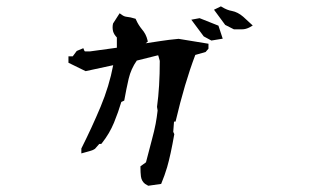

<svg xmlns="http://www.w3.org/2000/svg" viewBox="-20 -699 1040 612"><path d="M427.7 -165V-168.9L445.3 -181.6Q455.6 -222.2 463.9 -252.7Q472.2 -283.2 476.1 -304.2Q480 -325.2 482.4 -346.7L480.5 -358.4Q489.3 -421.9 489.3 -504.9L484.4 -522.5H482.4L416 -505.9Q397.5 -479.5 390.1 -448Q382.8 -416.5 376 -378.4L366.7 -374Q357.4 -342.3 343.3 -307.9Q329.1 -273.4 305.2 -243.2L302.7 -240.2H296.4L282.7 -224.6Q274.4 -219.2 265.6 -217.3Q258.8 -215.8 239.3 -210V-225.6Q272.9 -292.5 300.5 -358.4Q328.1 -424.3 340.8 -491.2L252.9 -472.2L198.2 -499V-503.9V-519.5H211.9L224.6 -536.6L245.6 -545.4L248.5 -538.1L250 -535.6Q250.5 -535.2 251.5 -535.2H267.1L352.5 -546.9V-579.6Q343.3 -588.9 340.3 -599.6Q338.9 -606 338.9 -611.8Q338.9 -617.7 340.3 -624L361.3 -656.7L368.2 -651.9Q375 -646.5 383.3 -645.5Q395 -644.5 412.1 -639.2L413.6 -636.2Q420.9 -619.6 432.1 -606Q445.8 -590.3 450.2 -570.8L451.2 -566.4L444.3 -561Q464.4 -564 491 -568.1Q517.6 -572.3 549.3 -575.2L644.5 -559.6V-552.7V-543.9L635.3 -533.2L602.5 -523.9Q568.4 -434.1 539.6 -311.5H534.7L532.2 -278.8L535.6 -271.5Q523.9 -204.6 512.7 -166Q505.4 -141.1 493.7 -112.8L452.6 -106.9L442.4 -112.8Q431.2 -121.6 429.2 -136.7Q427.7 -148.9 427.7 -165ZM653.8 -569.8 629.4 -583 589.8 -636.2 616.2 -641.1 676.3 -617.2 689.9 -575.7ZM751.5 -605.5H725.6L697.8 -619.6L662.1 -668L684.1 -678.7L687.5 -676.8Q704.1 -666.5 719.2 -664.1Q737.8 -660.6 755.4 -645.5L785.6 -617.7L776.4 -612.3Q763.7 -605.5 751.5 -605.5Z"/></svg>

Font: Bakudai
Style: Bold
Weight: 700
Version: Version 1.48